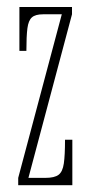

<svg xmlns="http://www.w3.org/2000/svg" viewBox="-20 -544 270 564"><path d="M33.5 0V-21.5L161.5 -502H106.5Q84 -502 73.8 -493Q63.5 -484 60.5 -460.8Q57.5 -437.5 57.5 -394.5H37V-523.5H191.5V-502L63.5 -21.5H113.5Q140 -21.5 152 -30.5Q164 -39.5 167.5 -63.8Q171 -88 171 -133.5H192.5V0Z"/></svg>

Font: Imbue 48pt Thin
Style: Regular
Weight: 250
Designer: Tyler Finck
Foundry: Etcetera Type Company
Version: Version 1.102